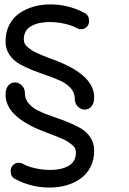

<svg xmlns="http://www.w3.org/2000/svg" viewBox="-20 -784 577 862"><path d="M315.9 -339.8Q315.9 -366.7 298.8 -386.7Q281.7 -406.7 254.2 -419.9Q226.6 -433.1 193.4 -444.3Q160.2 -455.6 127.2 -468.5Q94.2 -481.4 66.7 -497.3Q39.1 -513.2 22 -538.8Q4.9 -564.5 4.9 -598.1Q4.9 -639.2 21.2 -671.4Q37.6 -703.6 65.9 -723.6Q94.2 -743.7 129.9 -753.9Q165.5 -764.2 206.1 -764.2Q288.6 -764.2 360.8 -725.1Q379.9 -715.3 379.9 -689.9Q379.9 -673.3 369.4 -663.1Q358.9 -652.8 344.2 -652.8Q333 -652.8 321.8 -659.2Q303.2 -669.9 269.8 -677.5Q236.3 -685.1 202.1 -685.1Q152.3 -685.1 119.6 -666.5Q86.9 -647.9 86.9 -606.9Q86.9 -597.2 90.6 -588.9Q94.2 -580.6 104 -572.5Q113.8 -564.5 121.3 -559.1Q128.9 -553.7 146.5 -545.9Q164.1 -538.1 173.1 -534.2Q182.1 -530.3 205.1 -521.7Q228 -513.2 236.8 -509.8Q402.8 -444.3 402.8 -347.2Q402.8 -319.8 390.4 -305.9Q377.9 -292 360.8 -292Q343.3 -292 329.6 -305.7Q315.9 -319.3 315.9 -339.8ZM91.8 -366.2Q91.8 -339.4 108.9 -319.3Q126 -299.3 153.6 -286.1Q181.2 -272.9 214.1 -261.7Q247.1 -250.5 280.3 -237.5Q313.5 -224.6 341.1 -208.7Q368.7 -192.9 385.7 -167.2Q402.8 -141.6 402.8 -107.9Q402.8 -66.9 386.5 -34.7Q370.1 -2.4 342 17.6Q314 37.6 278.3 47.9Q242.7 58.1 202.1 58.1Q119.1 58.1 46.9 19Q27.8 9.3 27.8 -16.1Q27.8 -32.7 38.6 -43Q49.3 -53.2 64 -53.2Q74.7 -53.2 85.9 -46.9Q104.5 -36.1 138.2 -28.6Q171.9 -21 206.1 -21Q255.9 -21 288.3 -39.6Q320.8 -58.1 320.8 -99.1Q320.8 -108.9 317.1 -117.2Q313.5 -125.5 304 -133.3Q294.4 -141.1 286.4 -146.7Q278.3 -152.3 261.2 -159.9Q244.1 -167.5 234.4 -171.4Q224.6 -175.3 202.6 -183.6Q180.7 -191.9 170.9 -195.8Q4.9 -261.2 4.9 -358.9Q4.9 -386.2 17.3 -400.1Q29.8 -414.1 46.9 -414.1Q64.5 -414.1 78.1 -400.4Q91.8 -386.7 91.8 -366.2Z"/></svg>

Font: BPreplay
Style: Regular
Weight: 400
Designer: Magenta/George Triantafyllakos
Foundry: Magenta/George Triantafyllakos
Version: Version 1.00